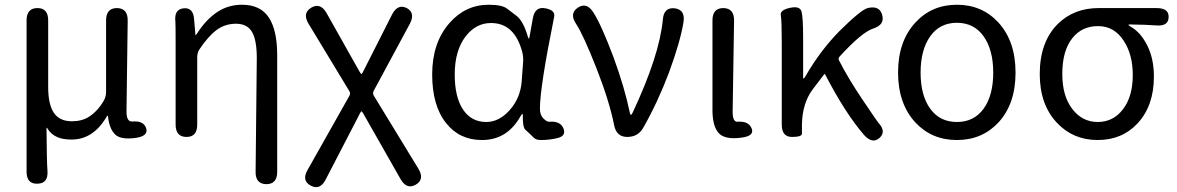

<svg xmlns="http://www.w3.org/2000/svg" viewBox="-20 -577 4960 809"><path d="M138 197Q92 199 92 146V-491Q92 -543 138 -543Q183 -543 183 -491V-210Q183 -137 207 -101.5Q231 -66 283 -66Q325 -66 355 -85Q392 -109 418 -154Q427 -171 427 -190V-491Q427 -543 473 -543Q519 -542 518 -490L513 -106Q513 -63 538 -65Q586 -69 596 -36Q606 -4 552 4Q487 13 463.5 -12Q440 -37 435 -87Q434 -92 431 -88Q374 11 282 11Q245 11 222 1Q194 -11 179 -37Q176 -41 176 -36Q177 105 180 143Q184 196 138 197Z M1102 199Q1056 198 1057 146L1062 -332Q1062 -409 1041.5 -443Q1021 -477 974.5 -477Q928 -477 892.5 -450.5Q857 -424 821 -370Q811 -355 811 -337V-52Q811 0 766 0Q720 0 720 -52V-394Q720 -478 719 -486Q713 -538 754 -542Q795 -546 798 -494L803 -435Q803 -429 804.5 -429Q806 -429 813 -440Q849 -495 895 -526Q941 -557 1000 -557Q1077 -557 1112.5 -503.5Q1148 -450 1148 -344V147Q1148 199 1102 199Z M1352 180Q1328 226 1289 205Q1250 184 1276 139L1452 -173Q1458 -183 1452 -193L1280 -477Q1253 -522 1292 -545Q1330 -567 1356 -522L1495 -275Q1501 -265 1503 -265Q1505 -265 1510 -275L1632 -516Q1656 -562 1694 -543Q1731 -523 1707 -477L1555 -195Q1549 -184 1555 -174L1743 134Q1770 179 1732 201Q1694 223 1668 178L1511 -98Q1505 -108 1503 -108Q1501 -108 1496 -98Z M2011 13Q1916 13 1860 -58Q1801 -131 1801 -263.5Q1801 -396 1873 -479Q1941 -557 2039 -557Q2095 -557 2116 -541Q2137 -525 2158 -509Q2185 -487 2204 -423Q2207 -414 2208.5 -414Q2210 -414 2211 -421L2225 -499Q2234 -551 2278 -542Q2321 -534 2315 -506Q2255 -210 2255 -119Q2255 -92 2270 -77.5Q2285 -63 2294 -64Q2341 -68 2354 -36Q2367 -4 2328 5L2319 7Q2290 13 2260 13Q2239 13 2230 4Q2212 -14 2193 -31Q2182 -42 2183 -92Q2183 -97 2181 -97Q2179 -97 2173 -87Q2117 13 2011 13ZM2029 -63Q2083 -63 2127.5 -113Q2172 -163 2178 -232L2184 -313Q2186 -335 2181 -356Q2149 -480 2049 -480Q1986 -480 1943 -425Q1896 -365 1896 -263Q1896 -168 1931 -115.5Q1966 -63 2029 -63Z M2623 0Q2578 0 2568 -48Q2548 -150 2493 -290Q2438 -430 2407 -477Q2378 -520 2415 -545Q2452 -569 2480 -525Q2514 -472 2565 -336Q2612 -208 2634 -101Q2636 -93 2638.5 -93Q2641 -93 2646 -103Q2759 -344 2773 -495Q2777 -547 2823 -542Q2868 -536 2860 -484Q2847 -403 2799 -272Q2751 -145 2690 -38Q2668 0 2623 0Z M3005 -20Q2982 -50 2982 -113V-491Q2982 -543 3028 -543Q3074 -542 3073 -490L3067 -106Q3067 -63 3087 -64Q3134 -68 3147 -36Q3160 -4 3104 3Q3030 13 3005 -20Z M3686 4Q3656 31 3621 -8Q3542 -99 3457 -263Q3455 -267 3452 -263L3404 -200Q3361 -142 3359 -54Q3359 -28 3359 -14Q3359 0 3317 0Q3274 0 3274 -52V-394Q3274 -490 3270 -512.5Q3266 -535 3309 -544Q3351 -553 3357.5 -527.5Q3364 -502 3364 -416V-251Q3364 -246 3366 -246Q3368 -246 3374 -256Q3437 -365 3518 -447Q3608 -536 3636 -543Q3686 -555 3697 -514Q3709 -473 3660 -457Q3612 -442 3518 -339Q3511 -332 3515 -323Q3553 -248 3613 -159Q3677 -64 3680 -61Q3716 -23 3686 4Z M3837 -61Q3764 -140 3764 -271.5Q3764 -403 3837 -482Q3906 -557 4012 -557Q4118 -557 4187 -482Q4259 -403 4259 -271Q4259 -139 4187 -61Q4118 13 4012 13Q3906 13 3837 -61ZM3899.5 -119Q3940 -63 4012 -63Q4084 -63 4124.5 -119Q4165 -175 4165 -271Q4165 -367 4124.5 -424Q4084 -481 4012 -481Q3940 -481 3899.5 -424Q3859 -367 3859 -271Q3859 -175 3899.5 -119Z M4434 -59Q4361 -136 4361 -265Q4361 -400 4437 -476Q4505 -543 4609 -543H4853Q4906 -543 4904 -504Q4903 -465 4850 -470Q4812 -473 4740 -474Q4735 -474 4735 -472Q4735 -470 4745 -464Q4786 -441 4814 -385.5Q4842 -330 4842 -254Q4842 -131 4773 -57Q4708 13 4605 13Q4502 13 4434 -59ZM4753 -261Q4753 -347 4715 -405Q4675 -467 4607 -467Q4539 -467 4499 -417Q4456 -364 4456 -265Q4456 -173 4498 -118Q4540 -63 4605.5 -63Q4671 -63 4712 -117Q4753 -171 4753 -261Z"/></svg>

Font: Resource Han Rounded HK
Style: Regular
Weight: 400
Designer: Cyano Hao (round all glyphs); Ryoko NISHIZUKA  (kana, bopomofo & ideographs); Paul D. Hunt (Latin, Greek & Cyrillic); Sa
Foundry: Cyano Hao
Version: 0.990